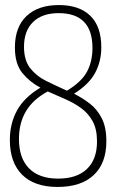

<svg xmlns="http://www.w3.org/2000/svg" viewBox="-20 -730 460 760"><path d="M401 -171Q401 -84 351 -37Q301 10 208 10Q116 10 67.5 -38.5Q19 -87 19 -176Q19 -241 47.5 -293Q76 -345 140 -383Q98 -405 68.5 -441Q39 -477 39 -542Q39 -623 85 -666.5Q131 -710 213 -710Q294 -710 337.5 -667.5Q381 -625 381 -543Q381 -487 356.5 -441.5Q332 -396 273 -359Q307 -342 336 -319.5Q365 -297 383 -261.5Q401 -226 401 -171ZM75 -545Q75 -491 100 -459.5Q125 -428 164 -409Q203 -390 245 -371Q303 -406 324.5 -446.5Q346 -487 346 -540Q346 -678 212 -678Q147 -678 111 -643Q75 -608 75 -545ZM55 -180Q55 -104 95 -63.5Q135 -23 210 -23Q284 -23 324 -61Q364 -99 364 -170Q364 -219 346.5 -250.5Q329 -282 300.5 -302.5Q272 -323 237.5 -338Q203 -353 169 -368Q111 -337 83 -290Q55 -243 55 -180Z"/></svg>

Font: Georama SemiCondensed ExtraLight
Style: Regular
Weight: 200
Width: 4
Designer: Jean-Baptiste Levee
Foundry: Production Type
Version: Version 1.000